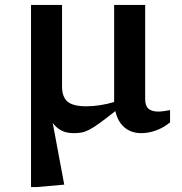

<svg xmlns="http://www.w3.org/2000/svg" viewBox="-20 -534 742 783"><path d="M106.5 -514H233V-182Q233 -138.5 255.5 -119.5Q278 -100.5 332.5 -100.5Q359.5 -100.5 389.2 -105.2Q419 -110 445.5 -118Q445.5 -124.5 445.5 -131V-514H572V-130.5Q572 -102 585.5 -90.5Q599 -79 625 -79Q644 -79 673.5 -85V-35Q647.5 -13.5 616.8 -2.2Q586 9 556.5 9Q515.5 9 488 -14Q460.5 -37 450.5 -81Q411 -50 386 -31.8Q361 -13.5 343.8 -4.8Q326.5 4 312.2 6.5Q298 9 281 9Q250.5 9 230 -2Q209.5 -13 195 -32.5L242 219L128 229H106.5Z"/></svg>

Font: Newsreader 6pt Medium
Style: Regular
Weight: 500
Designer: Hugues Gentile
Foundry: Production Type
Version: Version 1.003; ttfautohint (v1.8.3)